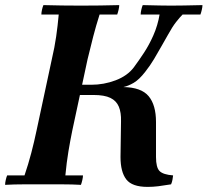

<svg xmlns="http://www.w3.org/2000/svg" viewBox="-27 -722 813 752"><path d="M-7 2Q-7 -6 -4.5 -17Q-2 -28 1 -35H69Q84 -79 95.5 -123Q107 -167 116 -210L176 -490Q187 -537 193 -579Q199 -621 203 -665H135Q135 -673 137.5 -684Q140 -695 143 -702Q177 -701 216.5 -700.5Q256 -700 290 -700Q325 -700 365 -700.5Q405 -701 440 -702Q440 -695 437.5 -684Q435 -673 432 -665H363Q349 -621 338 -578.5Q327 -536 316 -490L256 -210Q248 -171 241 -129Q234 -87 229 -35H298Q298 -28 295.5 -17Q293 -6 290 2Q256 0 216 0Q176 0 141 0Q107 0 67.5 0Q28 0 -7 2ZM551 10Q490 10 467.5 -19.5Q445 -49 445 -107L447 -247Q448 -281 438.5 -304Q429 -327 405.5 -338.5Q382 -350 339 -350H260L268 -390H330Q380 -390 426 -407.5Q472 -425 497 -458Q517 -485 537 -515.5Q557 -546 573 -582Q582 -602 588.5 -624Q595 -646 598 -665H524Q524 -673 526.5 -684Q529 -695 532 -702Q573 -701 598.5 -700.5Q624 -700 643 -700Q663 -700 693 -700.5Q723 -701 766 -702Q766 -695 763.5 -684Q761 -673 758 -665H688Q677 -654 662.5 -635.5Q648 -617 631 -586Q620 -567 606 -542Q592 -517 576.5 -491Q561 -465 542 -441Q518 -410 496.5 -397.5Q475 -385 456 -381Q526 -380 555 -345.5Q584 -311 584 -244V-107Q584 -66 598 -52Q612 -38 651 -35Q650 -27 648.5 -18Q647 -9 643 0Q613 5 592.5 7.5Q572 10 551 10Z"/></svg>

Font: Poltawski Nowy SemiBold
Style: Italic
Weight: 600
Italic angle: -12°
Version: Version 1.001;gftools[0.9.25]